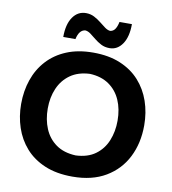

<svg xmlns="http://www.w3.org/2000/svg" viewBox="-109 -1143 1117 1250"><g transform="rotate(10 450.0 -518.0)"><path d="M454.1 14.2Q348.1 14.2 270.8 -18.6Q193.4 -51.3 143.1 -108.4Q92.8 -165.5 68.4 -239Q43.9 -312.5 43.9 -394Q43.9 -480.5 69.6 -554.9Q95.2 -629.4 146.5 -685.5Q197.8 -741.7 273.7 -773.2Q349.6 -804.7 449.7 -804.7Q551.8 -804.7 628.2 -772.9Q704.6 -741.2 755.4 -684.8Q806.2 -628.4 831.8 -554.2Q857.4 -480 857.4 -395Q857.4 -277.8 810.8 -185.3Q764.2 -92.8 674.1 -39.3Q584 14.2 454.1 14.2ZM451.7 -125.5Q530.8 -128.9 581.5 -166Q632.3 -203.1 656.7 -263.2Q681.2 -323.2 681.2 -395Q681.2 -471.7 655 -531Q628.9 -590.3 577.9 -625.7Q526.9 -661.1 451.7 -664.6Q374 -661.1 322.5 -624.5Q271 -587.9 245.4 -528.3Q219.7 -468.8 219.7 -395Q219.7 -322.3 244.6 -262.5Q269.5 -202.6 321 -165.8Q372.6 -128.9 451.7 -125.5ZM547.4 -851.6Q515.6 -851.6 491 -864.3Q466.3 -877 446.3 -893.6Q426.3 -910.2 408.4 -923.3Q390.6 -936.5 372.6 -938Q332 -933.6 318.8 -871.1H238.3Q238.3 -955.1 271 -1002.4Q303.7 -1049.8 357.9 -1049.8Q387.7 -1049.8 412.4 -1037.1Q437 -1024.4 457.8 -1007.6Q478.5 -990.7 496.8 -977.5Q515.1 -964.4 531.7 -962.9Q552.2 -965.3 564 -982.7Q575.7 -1000 582 -1030.8H664.1Q664.1 -946.8 631.6 -899.2Q599.1 -851.6 547.4 -851.6Z"/></g></svg>

Font: Pinar DS1 Bold
Style: Regular
Weight: 700
Designer: Amin Abedi
Version: Version 3.000